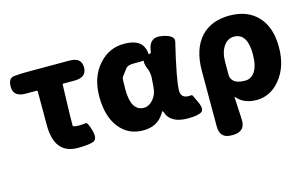

<svg xmlns="http://www.w3.org/2000/svg" viewBox="-94 -838 2071 1293"><g transform="rotate(-15 942.0 -191.5)"><path d="M359 14Q195 14 195 -187V-425Q195 -430 190 -430H113Q30 -430 27 -496Q25 -562 70 -565Q115 -569 159 -569H454Q538 -569 538 -500Q538 -430 454 -430H375Q369 -430 369 -424L363 -222Q362 -181 362 -140Q362 -130 406 -130Q438 -130 451.5 -133.5Q465 -137 483 -73Q501 -8 463 3Q425 14 359 14Z M815 14Q710 14 648 -65.5Q586 -145 586 -282Q586 -419 663 -504Q734 -583 837 -583Q940 -583 968 -525Q1009 -438 913 -438H865Q825 -438 812 -420Q799 -402 773 -368Q768 -361 768 -285Q768 -132 858 -132Q894 -132 923 -166Q952 -200 955 -248L960 -313Q962 -345 951 -375L946 -386Q913 -474 992 -474Q997 -474 999 -483L1002 -501Q1017 -584 1100 -567H1103Q1186 -550 1176 -508Q1115 -253 1115 -182Q1115 -130 1170 -130Q1189 -130 1191.5 -131Q1194 -132 1220 -74Q1247 -16 1218.5 -1Q1190 14 1127 14Q1064 14 1027.5 -7Q991 -28 979 -66Q975 -78 972.5 -78Q970 -78 961 -63Q914 14 815 14Z M1383 200Q1298 202 1298 117V-270Q1298 -426 1376 -508Q1448 -583 1573 -583Q1698 -583 1769.5 -507Q1841 -431 1841 -292.5Q1841 -154 1768 -67Q1701 14 1605 14Q1516 14 1468 -44Q1465 -48 1465 -43L1473 113Q1478 197 1393 200ZM1563 -132Q1605 -132 1631 -169Q1659 -210 1659 -291Q1659 -438 1566 -438Q1521 -438 1493 -396.5Q1465 -355 1465 -287V-198Q1465 -174 1482 -157Q1505 -132 1563 -132Z"/></g></svg>

Font: Resource Han Rounded KR Heavy
Style: Regular
Weight: 900
Designer: Cyano Hao (round all glyphs); Ryoko NISHIZUKA 西塚涼子 (kana, bopomofo & ideographs); Paul D. Hunt (Latin, Greek & Cyrillic)
Foundry: Cyano Hao
Version: 0.990